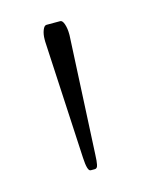

<svg xmlns="http://www.w3.org/2000/svg" viewBox="-63 -755 309 406"><g transform="rotate(-15 91.5 -551.5)"><path d="M86.9 -390.6Q79.6 -390.6 78.1 -420.4L64.5 -678.2V-683.1Q64.5 -694.3 67.9 -703.1Q71.3 -711.9 76.2 -711.9H106.4Q111.3 -711.9 114.5 -702.4Q117.7 -692.9 117.7 -680.2V-677.7L105 -420.4Q104.5 -411.1 104.2 -407.5Q104 -403.8 103 -398.9Q102.1 -394 100.3 -392.3Q98.6 -390.6 96.2 -390.6Z"/></g></svg>

Font: BenchNine Light
Style: Regular
Weight: 300
Version: Version 1 ; ttfautohint (v0.92.18-e454-dirty) -l 8 -r 50 -G 